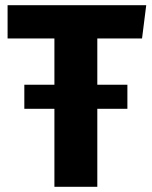

<svg xmlns="http://www.w3.org/2000/svg" viewBox="-20 -713 580 734"><path d="M352 -566V-389H467V-297H352V1H188V-297H73V-389H188V-566H9V-693H539L523 -566Z"/></svg>

Font: Statis Sans
Style: Bold
Weight: 700
Designer: bBox Type GmbH
Foundry: bBox Type GmbH
Version: Version 1.000